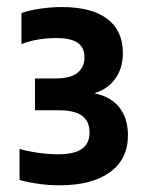

<svg xmlns="http://www.w3.org/2000/svg" viewBox="-20 -835 429 553"><path d="M151.4 -301.3Q122.4 -301.3 92.9 -305.3Q63.5 -309.2 36.3 -316.5V-406.1Q62.5 -398.7 92.3 -394.6Q122.1 -390.6 146.9 -390.6Q194.1 -390.6 216 -406.2Q237.9 -421.8 237.9 -453.7Q237.9 -485.3 216.8 -501.3Q195.7 -517.4 147.8 -517.4H80.8V-609.1H139.9Q183.3 -609.1 203.3 -625.5Q223.3 -641.9 223.3 -669.6Q223.3 -698.2 203.7 -711.8Q184.1 -725.4 141 -725.4Q116.1 -725.4 89.6 -721.1Q63.2 -716.8 41.8 -707.8V-797.4Q64 -805.4 95.9 -810Q127.7 -814.7 157.4 -814.7Q244.2 -814.7 289.1 -780.6Q333.9 -746.4 333.9 -682.6Q333.9 -636.3 309.4 -604.8Q284.9 -573.3 240.5 -563.6V-568.5Q294.9 -560.2 321.7 -528.1Q348.5 -496 348.5 -445.7Q348.5 -376.2 296.4 -338.8Q244.3 -301.3 151.4 -301.3Z"/></svg>

Font: Encode Sans SC Condensed Thin
Style: Regular
Weight: 100
Width: 3
Designer: Multiple Designers
Foundry: Impallari Type
Version: Version 3.002